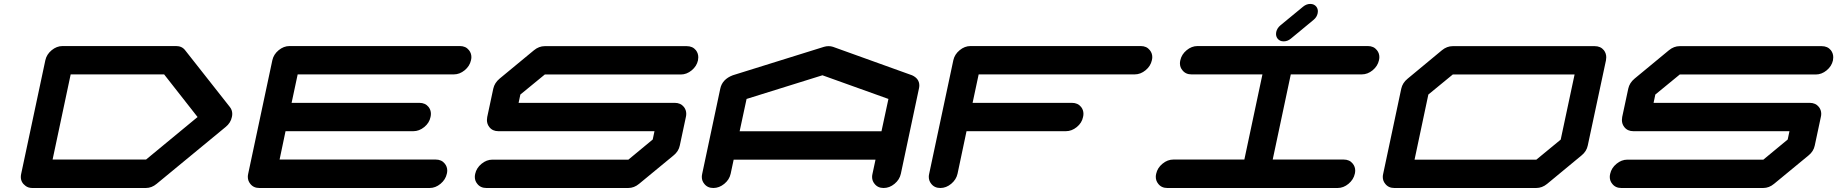

<svg xmlns="http://www.w3.org/2000/svg" viewBox="-20 -939 9177 959"><path d="M709.5 -142.1 966.8 -354.5 799.8 -567.4H333L242.7 -142.1ZM1127.9 -404.8Q1140.1 -389.6 1140.1 -370.1Q1140.1 -362.8 1138.2 -354.5Q1132.3 -325.2 1106.9 -304.7L762.7 -21Q737.8 0 708.5 0H141.6Q121.1 0 107.4 -10.7Q84 -27.8 84 -55.2Q84 -63 85.9 -71.3L206.5 -638.2Q212.9 -667.5 238 -688.2Q263.2 -709 292.5 -709H859.4Q888.7 -709 904.8 -688Z M2156.2 -142.1Q2185.5 -142.1 2201.7 -121.6Q2213.9 -106.4 2213.9 -86.9Q2213.9 -79.6 2211.9 -71.3Q2205.6 -42 2180.4 -21Q2155.3 0 2126 0H1275.4Q1246.1 0 1230 -21Q1217.8 -36.1 1217.8 -55.7Q1217.8 -63 1219.7 -71.3L1340.3 -638.2Q1346.7 -667.5 1371.8 -688.2Q1397 -709 1426.3 -709H2276.9Q2306.2 -709 2322.3 -688.5Q2334.5 -673.3 2334.5 -653.8Q2334.5 -646.5 2332.5 -638.2Q2326.2 -608.9 2301 -588.1Q2275.9 -567.4 2246.6 -567.4H1466.8L1436.5 -425.3H2074.7Q2104 -425.3 2120.6 -404.8Q2132.3 -389.6 2132.3 -370.6Q2132.3 -362.8 2130.4 -354.5Q2124.5 -325.2 2099.1 -304.4Q2073.7 -283.7 2044.4 -283.7H1406.2L1376.5 -142.1Z M3405.8 -354.5 3375.5 -212.4Q3369.6 -183.1 3344.2 -162.6L3172.4 -21Q3147.5 0 3117.7 0H2409.2Q2379.9 0 2363.8 -21Q2351.6 -35.6 2351.6 -55.2Q2351.6 -62.5 2353.5 -70.8Q2359.9 -100.1 2385 -120.8Q2410.2 -141.6 2439.5 -141.6H3118.7L3240.2 -242.2L3249 -283.7H2469.2Q2439.9 -283.7 2423.8 -304.7Q2412.1 -319.8 2412.1 -339.4Q2412.1 -346.7 2413.6 -354.5L2443.8 -496.1Q2450.2 -525.4 2475.6 -546.4L2647 -688Q2671.9 -708.5 2701.2 -708.5H3410.2Q3439.5 -708.5 3456.1 -688Q3467.8 -672.4 3467.8 -652.8Q3467.8 -645.5 3466.3 -637.7Q3460 -608.4 3434.8 -587.6Q3409.7 -566.9 3380.4 -566.9H2701.2L2579.1 -466.8L2570.3 -425.3H3350.1Q3379.4 -425.3 3396 -404.8Q3407.7 -389.6 3407.7 -370.6Q3407.7 -362.8 3405.8 -354.5Z M4382.8 -283.2 4417.5 -444.8 4087.9 -563 3709 -444.8 3674.3 -283.2ZM4479.5 -70.8Q4473.1 -41.5 4448 -20.8Q4422.9 0 4393.6 0Q4364.3 0 4348.1 -21Q4335.9 -35.6 4335.9 -55.2Q4335.9 -62.5 4337.9 -70.8L4353 -141.6H3644.5L3629.4 -70.8Q3623 -41.5 3597.7 -20.8Q3572.3 0 3543 0Q3513.7 0 3497.6 -21Q3485.4 -35.6 3485.4 -55.2Q3485.4 -62.5 3487.3 -70.8L3577.6 -496.1Q3587.4 -543 3640.1 -563L3641.1 -563.5H3641.6L4095.7 -705.1Q4106.9 -708.5 4118.7 -708.5Q4130.4 -708.5 4140.6 -705.1L4534.2 -563.5H4535.2L4535.6 -563Q4571.8 -546.4 4571.8 -512.2Q4571.8 -504.4 4569.8 -496.1Z M5677.7 -709Q5707 -709 5723.1 -688.5Q5735.4 -673.3 5735.4 -653.8Q5735.4 -646.5 5733.4 -638.2Q5727.1 -608.9 5701.9 -588.1Q5676.8 -567.4 5647.5 -567.4H4868.2L4837.9 -425.3H5334Q5363.3 -425.3 5379.9 -404.8Q5391.6 -389.6 5391.6 -370.6Q5391.6 -362.8 5389.6 -354.5Q5383.8 -325.2 5358.4 -304.4Q5333 -283.7 5303.7 -283.7H4807.6L4762.7 -71.3Q4756.3 -42 4731.2 -21Q4706.1 0 4676.8 0Q4647.5 0 4631.3 -21Q4619.1 -36.1 4619.1 -55.7Q4619.1 -63 4621.1 -71.3L4741.7 -638.2Q4748 -667.5 4773.2 -688.2Q4798.3 -709 4827.6 -709Z M6691.4 -142.1Q6720.7 -142.1 6736.8 -121.6Q6749 -106.4 6749 -86.9Q6749 -79.6 6747.1 -71.3Q6740.7 -42 6715.6 -21Q6690.4 0 6661.1 0H5810.5Q5781.2 0 5765.1 -21Q5752.9 -36.1 5752.9 -55.7Q5752.9 -63 5754.9 -71.3Q5761.2 -100.6 5786.4 -121.3Q5811.5 -142.1 5840.8 -142.1H6195.3L6285.6 -567.4H5931.2Q5901.9 -567.4 5885.7 -588.4Q5873.5 -603 5873.5 -622.6Q5873.5 -629.9 5875.5 -638.2Q5881.8 -667.5 5907 -688.2Q5932.1 -709 5961.4 -709H6812Q6841.3 -709 6857.4 -688.5Q6869.6 -673.3 6869.6 -653.8Q6869.6 -646.5 6867.7 -638.2Q6861.3 -608.9 6836.2 -588.1Q6811 -567.4 6781.7 -567.4H6427.2L6336.9 -142.1ZM6391.6 -732.4Q6372.1 -732.4 6361.3 -746.1Q6353.5 -756.3 6353.5 -769.5Q6353.5 -773.9 6354.5 -779.3Q6358.9 -798.8 6375.5 -812.5L6488.8 -905.8Q6505.4 -919.4 6524.4 -919.4Q6543.9 -919.4 6554.7 -905.8Q6562.5 -895.5 6562.5 -882.8Q6562.5 -877.9 6561.5 -873Q6557.6 -853.5 6541 -839.8L6427.7 -746.1Q6411.1 -732.4 6391.6 -732.4Z M7775.4 -241.7 7844.7 -566.9H7236.3L7114.3 -466.8L7045.4 -141.6H7653.8ZM7945.3 -708.5Q7974.6 -708.5 7991.2 -688Q8002.9 -672.4 8002.9 -652.8Q8002.9 -645.5 8001.5 -637.7L7910.6 -212.4Q7904.8 -183.1 7879.4 -162.6L7707.5 -20.5Q7682.6 0 7652.8 0H6944.3Q6915 0 6898.9 -21Q6886.7 -35.6 6886.7 -55.2Q6886.7 -62.5 6888.7 -70.8L6979 -496.1Q6985.4 -525.4 7010.7 -545.9L7182.1 -688Q7207 -708.5 7236.3 -708.5Z M9074.7 -354.5 9044.4 -212.4Q9038.6 -183.1 9013.2 -162.6L8841.3 -21Q8816.4 0 8786.6 0H8078.1Q8048.8 0 8032.7 -21Q8020.5 -35.6 8020.5 -55.2Q8020.5 -62.5 8022.5 -70.8Q8028.8 -100.1 8054 -120.8Q8079.1 -141.6 8108.4 -141.6H8787.6L8909.2 -242.2L8918 -283.7H8138.2Q8108.9 -283.7 8092.8 -304.7Q8081.1 -319.8 8081.1 -339.4Q8081.1 -346.7 8082.5 -354.5L8112.8 -496.1Q8119.1 -525.4 8144.5 -546.4L8315.9 -688Q8340.8 -708.5 8370.1 -708.5H9079.1Q9108.4 -708.5 9125 -688Q9136.7 -672.4 9136.7 -652.8Q9136.7 -645.5 9135.3 -637.7Q9128.9 -608.4 9103.8 -587.6Q9078.6 -566.9 9049.3 -566.9H8370.1L8248 -466.8L8239.3 -425.3H9019Q9048.3 -425.3 9064.9 -404.8Q9076.7 -389.6 9076.7 -370.6Q9076.7 -362.8 9074.7 -354.5Z"/></svg>

Font: Robtronika
Style: Italic
Weight: 400
Italic angle: -12°
Designer: GGBot
Version: 1.00